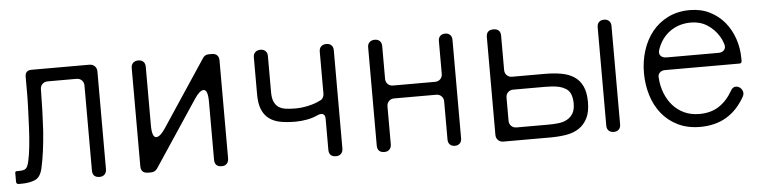

<svg xmlns="http://www.w3.org/2000/svg" viewBox="-38 -657 3302 830"><g transform="rotate(-5 1613.5 -242.5)"><path d="M5 -11V-49Q5 -56 12 -56H19Q43 -56 50 -62Q59 -67 65 -93Q71 -119 75 -156Q79 -193 81 -236Q83 -279 84.5 -318.5Q86 -358 86 -388.5Q86 -419 86 -431V-459Q86 -487 114 -487H365Q379 -487 388 -478Q397 -469 397 -455V-31Q397 -17 389 -8.5Q381 0 367 0Q336 0 336 -31V-399Q336 -413 327 -422Q318 -431 304 -431H179Q165 -431 156 -422Q147 -413 147 -399Q146 -299 141 -218Q134 -124 120 -62Q112 -22 88 -11Q64 0 27 0H16Q5 0 5 -11Z M546 -31V-457Q546 -471 554.5 -479Q563 -487 577 -487Q591 -487 599 -479Q607 -471 607 -457V-203Q607 -150 626 -150Q643 -150 666 -185L857 -473Q866 -487 883 -487H897Q911 -487 919 -479Q927 -471 927 -457V-31Q927 -17 919 -8.5Q911 0 897 0Q866 0 866 -31V-282Q866 -335 847 -335Q830 -335 807 -300L617 -14Q607 0 590 0H577Q546 0 546 -31Z M1362 -31V-165Q1362 -180 1354 -185Q1346 -190 1332 -185Q1309 -174 1283 -169Q1257 -164 1231 -164Q1194 -164 1165.5 -169.5Q1137 -175 1117 -190Q1097 -205 1086.5 -230.5Q1076 -256 1076 -296V-457Q1076 -471 1084.5 -479Q1093 -487 1107 -487Q1121 -487 1129 -479Q1137 -471 1137 -457V-300Q1137 -274 1144 -258.5Q1151 -243 1163.5 -234.5Q1176 -226 1194.5 -223.5Q1213 -221 1237 -221Q1263 -221 1292.5 -227.5Q1322 -234 1345 -246Q1353 -249 1357.5 -257Q1362 -265 1362 -273V-457Q1362 -471 1370.5 -479Q1379 -487 1393 -487Q1407 -487 1415 -479Q1423 -471 1423 -457V-31Q1423 -17 1415 -8.5Q1407 0 1393 0Q1362 0 1362 -31Z M1572 -31V-457Q1572 -471 1580.5 -479Q1589 -487 1603 -487Q1617 -487 1625 -479Q1633 -471 1633 -457V-315Q1633 -301 1642 -292Q1651 -283 1665 -283H1847Q1861 -283 1870 -292Q1879 -301 1879 -315V-458Q1879 -471 1887 -479Q1895 -487 1909 -487Q1922 -487 1930 -479Q1938 -471 1938 -458V-30Q1938 -16 1930 -8Q1922 0 1909 0Q1895 0 1887 -8Q1879 -16 1879 -30V-195Q1879 -209 1870 -218Q1861 -227 1847 -227H1665Q1651 -227 1642 -218Q1633 -209 1633 -195V-31Q1633 -17 1625 -8.5Q1617 0 1603 0Q1572 0 1572 -31Z M2087 -32V-456Q2087 -487 2118 -487Q2149 -487 2149 -456V-308Q2149 -294 2158 -285Q2167 -276 2181 -276H2323Q2361 -276 2393 -270.5Q2425 -265 2448.5 -250Q2472 -235 2485 -208Q2498 -181 2498 -138Q2498 -96 2484.5 -69Q2471 -42 2448 -26.5Q2425 -11 2393 -5.5Q2361 0 2323 0H2119Q2105 0 2096 -9Q2087 -18 2087 -32ZM2568 -30V-457Q2568 -471 2576 -479Q2584 -487 2598 -487Q2612 -487 2620 -479Q2628 -471 2628 -457V-30Q2628 -16 2620 -8Q2612 0 2598 0Q2584 0 2576 -8Q2568 -16 2568 -30ZM2181 -56H2319Q2343 -56 2364 -58.5Q2385 -61 2401 -70Q2417 -79 2426.5 -95Q2436 -111 2436 -138Q2436 -162 2428 -181Q2421 -195 2408 -203Q2395 -211 2380 -214.5Q2365 -218 2349 -219Q2333 -220 2319 -220H2181Q2167 -220 2158 -211Q2149 -202 2149 -188V-88Q2149 -74 2158 -65Q2167 -56 2181 -56Z M2973 11Q2918 11 2876 -9.5Q2834 -30 2806 -65Q2778 -100 2764 -146Q2750 -192 2750 -242Q2750 -293 2764.5 -339Q2779 -385 2807 -420Q2835 -455 2876.5 -475.5Q2918 -496 2971 -496Q3019 -496 3057 -477Q3095 -458 3121 -426.5Q3147 -395 3161 -354Q3175 -313 3175 -268V-258Q3175 -247 3165 -247H2842Q2828 -247 2819 -238.5Q2810 -230 2812 -216Q2814 -181 2826 -150Q2838 -119 2858.5 -95.5Q2879 -72 2908 -58.5Q2937 -45 2974 -45Q3024 -45 3059 -68Q3094 -91 3118 -133Q3126 -149 3141 -149Q3148 -149 3155 -145Q3166 -138 3169.5 -126.5Q3173 -115 3167 -104Q3103 11 2973 11ZM2853 -301H3079Q3095 -301 3103.5 -311Q3112 -321 3107 -336Q3104 -346 3100 -355Q3096 -364 3091 -372Q3071 -404 3040.5 -423Q3010 -442 2971 -442Q2919 -442 2880.5 -414.5Q2842 -387 2825 -338Q2819 -321 2827.5 -311Q2836 -301 2853 -301Z"/></g></svg>

Font: Higure Gothic
Style: Regular
Weight: 400
Designer: Yoshimichi Ohira
Foundry: Positype
Version: Version 1.000